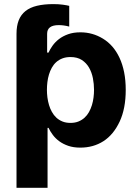

<svg xmlns="http://www.w3.org/2000/svg" viewBox="-20 -710 672 935"><path d="M60.4 204.5V-545.5Q60.4 -583.8 71.2 -611.2Q82 -638.5 104 -656.1Q126.1 -673.7 160 -681.8Q193.9 -690 239.7 -690Q266.3 -690 286.4 -687.1Q306.5 -684.3 317.1 -681.5V-580.6Q290.5 -587.7 266 -587.7Q209.5 -587.7 209.5 -545.5V-453.8H216.3Q223.7 -470.5 236.2 -487.9Q248.6 -505.3 267.2 -519.7Q285.9 -534.1 311.6 -543.3Q337.4 -552.6 371.4 -552.6Q431.1 -552.6 481.5 -521.7Q506.7 -506.4 527.2 -483Q547.6 -459.5 562.1 -428.3Q576.7 -397 584.5 -358Q592.3 -318.9 592.3 -272Q592.3 -181.5 562.9 -118.3Q532.7 -54 483.7 -22.5Q434.7 8.9 371.1 8.9Q337.7 8.9 312.5 0.2Q287.3 -8.5 268.6 -22.2Q250 -35.9 237.2 -53.1Q224.4 -70.3 216.3 -87.4H211.6V204.5ZM323.2 -111.5Q345.2 -111.5 362.2 -118.4Q379.3 -125.4 392 -137.1Q404.8 -148.8 413.5 -164.6Q422.2 -180.4 427.7 -198.3Q433.2 -216.3 435.5 -235.3Q437.9 -254.3 437.9 -272.7Q437.9 -300.8 432.4 -329.2Q426.8 -357.6 413.7 -380.5Q400.6 -403.4 378.6 -417.8Q356.5 -432.2 323.2 -432.2Q301.1 -432.2 283.9 -425.6Q266.7 -419 253.9 -407.5Q241.1 -396 232.4 -380.3Q223.7 -364.7 218.4 -346.9Q213.1 -329.2 210.8 -310.2Q208.5 -291.2 208.5 -272.7Q208.5 -254.6 210.9 -235.4Q213.4 -216.3 218.8 -198.3Q224.1 -180.4 233 -164.6Q241.8 -148.8 254.4 -137.1Q267 -125.4 284.1 -118.4Q301.1 -111.5 323.2 -111.5Z"/></svg>

Font: Inter P
Style: Bold
Weight: 700
Designer: Rasmus Andersson
Foundry: rsms
Version: Version 3.018;git-588b23468